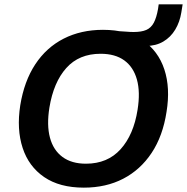

<svg xmlns="http://www.w3.org/2000/svg" viewBox="-20 -852 859 882"><path d="M73 -368Q91 -479 142 -556.5Q193 -634 272.5 -674.5Q352 -715 453 -715Q565 -715 636 -666.5Q707 -618 735 -533Q763 -448 745 -338Q728 -227 676.5 -149.5Q625 -72 546 -31Q467 10 365 10Q254 10 183 -38.5Q112 -87 84 -172.5Q56 -258 73 -368ZM207 -358Q194 -277 209.5 -219.5Q225 -162 267 -131Q309 -100 375 -100Q474 -100 534 -166.5Q594 -233 612 -348Q625 -429 609 -486.5Q593 -544 551 -574.5Q509 -605 442 -605Q343 -605 284.5 -539.5Q226 -474 207 -358ZM559 -641 523 -709Q545 -708 561.5 -706.5Q578 -705 594 -705Q630 -705 652 -714.5Q674 -724 686.5 -747.5Q699 -771 706 -811L709 -832H819L813 -795Q806 -751 785 -716Q764 -681 730 -661Q696 -641 651 -641Z"/></svg>

Font: Mulish ExtraLight
Style: Bold Italic
Weight: 700
Italic angle: -9°
Version: Version 3.603